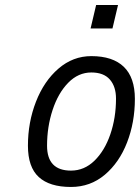

<svg xmlns="http://www.w3.org/2000/svg" viewBox="-20 -733 556 763"><path d="M91 -154Q91 -247 123 -329Q155 -411 212.5 -460.5Q270 -510 343 -510Q428 -510 472 -467.5Q516 -425 516 -340Q516 -247 485 -167Q454 -87 396.5 -38.5Q339 10 262 10Q177 10 134 -29.5Q91 -69 91 -154ZM441 -341Q441 -389 416.5 -417Q392 -445 343 -445Q291 -445 251 -404Q211 -363 189 -296Q167 -229 167 -154Q167 -55 262 -55Q315 -55 355.5 -94.5Q396 -134 418.5 -199.5Q441 -265 441 -341ZM427 -620H340L362 -713H449Z"/></svg>

Font: Cairo
Style: Italic
Weight: 400
Italic angle: -13°
Designer: Mohamed Gaber, Accademia di Belle Arti di Urbino and others
Foundry: Kief Type Foundry, Accademia di Belle Arti di Urbino and others
Version: Version 3.011